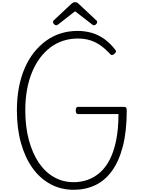

<svg xmlns="http://www.w3.org/2000/svg" viewBox="-20 -1700 1322 1739"><path d="M647 19Q532 19 437.5 -32Q343 -83 275 -177.5Q207 -272 170 -404.5Q133 -537 133 -701Q133 -811 151 -906.5Q169 -1002 203.5 -1082Q238 -1162 287 -1224Q336 -1286 397 -1330.5Q458 -1375 530 -1397.5Q602 -1420 683 -1420Q750 -1420 810.5 -1402.5Q871 -1385 924.5 -1347Q978 -1309 1024 -1249Q1033 -1238 1030 -1230Q1027 -1222 1017 -1213Q1004 -1202 995.5 -1201.5Q987 -1201 978 -1210Q934 -1258 890 -1289Q846 -1320 795.5 -1335.5Q745 -1351 683 -1351Q615 -1351 553 -1331Q491 -1311 438.5 -1272Q386 -1233 343.5 -1176.5Q301 -1120 271 -1048Q241 -976 225 -889Q209 -802 209 -701Q209 -552 241.5 -431.5Q274 -311 332 -225.5Q390 -140 470.5 -95Q551 -50 647 -50Q715 -50 776 -72Q837 -94 887.5 -139Q938 -184 975 -256.5Q1012 -329 1032.5 -431Q1053 -533 1053 -667H689Q677 -667 671.5 -674.5Q666 -682 666 -700Q666 -718 671.5 -725Q677 -732 689 -732H1103Q1117 -732 1122.5 -725Q1128 -718 1128 -701Q1128 -510 1092.5 -374Q1057 -238 993 -150.5Q929 -63 841 -22Q753 19 647 19ZM489 -1471Q480 -1471 470 -1480.5Q460 -1490 460 -1499Q460 -1502 460.5 -1506Q461 -1510 466 -1515L625 -1664Q632 -1670 639 -1675Q646 -1680 660 -1680Q674 -1680 681 -1675Q688 -1670 694 -1664L855 -1513Q859 -1509 859.5 -1505.5Q860 -1502 860 -1499Q860 -1490 850.5 -1480.5Q841 -1471 832 -1471Q826 -1471 821.5 -1473.5Q817 -1476 811 -1481L660 -1598L510 -1481Q504 -1476 499 -1473.5Q494 -1471 489 -1471Z"/></svg>

Font: Playwrite BE WAL Light
Style: Regular
Weight: 300
Version: Version 1.002